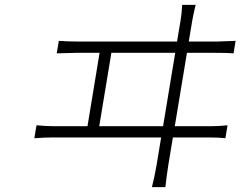

<svg xmlns="http://www.w3.org/2000/svg" viewBox="-20 -743 996 785"><path d="M120.4 -177.9 129.3 -230.8Q166.9 -226.9 206.7 -226.9H337.7L387.1 -527H292.3Q270.2 -527 212 -524.9L220.5 -576Q256 -573.2 299.7 -573.2H703.8L718.4 -660.2Q723 -687.5 724.8 -723H779.8Q770.6 -683.9 766.3 -660.2L751.8 -573.2H869Q878.9 -573.2 943.2 -576L935 -524.9Q910.5 -527 861.2 -527H744.3L694.6 -226.9H836.6Q876.4 -226.9 910.2 -230.8L901.6 -177.9Q875.4 -181.1 828.8 -181.1H686.8L668.3 -68.9Q660.5 -19.5 656.2 22H601.2Q610.8 -14.6 620 -67.1L638.8 -181.1H198.9Q164.8 -181.1 120.4 -177.9ZM385.7 -226.9H646.7L696.4 -527H435.4Z"/></svg>

Font: Karasuma Gothic
Style: Light Italic
Weight: 300
Italic angle: 9.39998°
Designer: Rasmus Andersson / Ryoko Nishizuka
Foundry: rsms
Version: Version 1.00